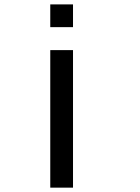

<svg xmlns="http://www.w3.org/2000/svg" viewBox="-20 -862 644 882"><path d="M262.7 0H210.9V-315.4V-631.8H262.7H315.4V-315.4V0ZM262.7 -737.3H210.9V-789.1V-841.8H262.7H315.4V-789.1V-737.3Z"/></svg>

Font: VCR Jazz Mono
Style: Regular
Weight: 400
Version: Version 3.1